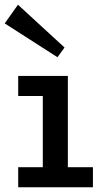

<svg xmlns="http://www.w3.org/2000/svg" viewBox="-48 -792 425 812"><path d="M133 -25V-471H239V-25ZM29 0V-85H345V0ZM29 -386V-471H214V-386ZM195 -550 -28 -693 28 -772 225 -591Z"/></svg>

Font: BioRhyme Medium
Style: Regular
Weight: 500
Designer: Aoife Mooney
Foundry: Aoife Mooney Type
Version: Version 1.600;gftools[0.9.33]